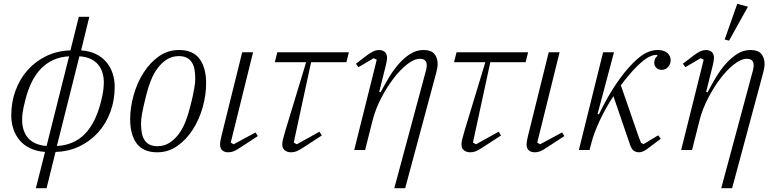

<svg xmlns="http://www.w3.org/2000/svg" viewBox="-20 -786 4058 1006"><path d="M216 10Q172 7 138.5 -9Q105 -25 83 -51Q61 -77 50 -110.5Q39 -144 39 -181Q39 -251 61.5 -312Q84 -373 125 -419Q166 -465 223 -492.5Q280 -520 349 -522L393 -698H448L405 -522Q449 -519 482 -503Q515 -487 537 -461Q559 -435 570 -401.5Q581 -368 581 -331Q581 -261 558.5 -200Q536 -139 495 -93Q454 -47 397 -19.5Q340 8 271 10L224 200H168ZM342 -491Q166 -481 112 -259Q107 -239 103.5 -223.5Q100 -208 98.5 -196Q97 -184 96.5 -175Q96 -166 96 -157Q96 -131 103 -107.5Q110 -84 125 -65.5Q140 -47 164.5 -35.5Q189 -24 224 -21ZM278 -21Q368 -26 424.5 -84Q481 -142 509 -253Q519 -293 521.5 -315.5Q524 -338 524 -355Q524 -381 517 -404.5Q510 -428 495 -446.5Q480 -465 455.5 -477Q431 -489 396 -491Z M805 -20Q839 -20 866 -36.5Q893 -53 914.5 -81Q936 -109 951 -146.5Q966 -184 976 -225Q985 -259 990 -283Q995 -307 998 -323.5Q1001 -340 1002 -352Q1003 -364 1003 -375Q1003 -401 999 -422.5Q995 -444 985 -459.5Q975 -475 958.5 -483.5Q942 -492 917 -492Q883 -492 856 -475.5Q829 -459 807.5 -431Q786 -403 771 -365.5Q756 -328 746 -287Q737 -252 732 -228.5Q727 -205 724 -188.5Q721 -172 720 -160Q719 -148 719 -137Q719 -111 723 -89.5Q727 -68 737 -52.5Q747 -37 763.5 -28.5Q780 -20 805 -20ZM804 12Q730 12 696 -34.5Q662 -81 662 -161Q662 -222 680 -286.5Q698 -351 731.5 -404Q765 -457 812 -490.5Q859 -524 918 -524Q992 -524 1026 -477Q1060 -430 1060 -350Q1060 -288 1042 -224Q1024 -160 990.5 -107.5Q957 -55 909.5 -21.5Q862 12 804 12Z M1331 -73 1239 -13Q1217 2 1203.5 7Q1190 12 1176 12Q1157 12 1145 2Q1133 -8 1133 -30Q1133 -44 1140 -72L1249 -512H1306L1189 -39L1204 -30L1319 -92Z M1433 -512H1808L1795 -460H1610L1519 -39L1535 -30L1654 -96L1666 -76L1569 -13Q1548 1 1534 6.5Q1520 12 1505 12Q1486 12 1472.5 2Q1459 -8 1459 -30Q1459 -42 1463 -57.5Q1467 -73 1476 -104L1584 -460H1420Z M1954 -473 1938 -481 1858 -434 1845 -452 1901 -495Q1924 -512 1938 -518Q1952 -524 1966 -524Q1984 -524 1996 -514Q2008 -504 2008 -482Q2008 -469 2001 -441L1967 -305L1974 -302Q1993 -338 2016 -377Q2039 -416 2067 -448.5Q2095 -481 2128 -502.5Q2161 -524 2199 -524Q2239 -524 2256 -503.5Q2273 -483 2273 -451Q2273 -440 2271 -429Q2269 -418 2266 -406L2103 200H2046L2212 -417Q2216 -432 2216 -444Q2216 -478 2180 -478Q2150 -478 2112.5 -448.5Q2075 -419 2040 -372.5Q2005 -326 1976 -269.5Q1947 -213 1933 -158L1893 0H1836Z M2372 -512H2747L2734 -460H2549L2458 -39L2474 -30L2593 -96L2605 -76L2508 -13Q2487 1 2473 6.5Q2459 12 2444 12Q2425 12 2411.5 2Q2398 -8 2398 -30Q2398 -42 2402 -57.5Q2406 -73 2415 -104L2523 -460H2359Z M2937 -73 2845 -13Q2823 2 2809.5 7Q2796 12 2782 12Q2763 12 2751 2Q2739 -8 2739 -30Q2739 -44 2746 -72L2855 -512H2912L2795 -39L2810 -30L2925 -92Z M3140 -512H3197L3111 -189L3118 -187Q3163 -279 3207.5 -345Q3252 -411 3297 -456Q3335 -494 3365.5 -509Q3396 -524 3425 -524Q3458 -524 3476 -509Q3494 -494 3494 -471Q3494 -450 3480.5 -435Q3467 -420 3447 -420Q3429 -420 3418.5 -431Q3408 -442 3408 -457Q3408 -481 3425 -493L3423 -498H3417Q3399 -498 3376 -485.5Q3353 -473 3317 -438Q3295 -416 3274 -391Q3253 -366 3233 -339L3324 -76L3339 -37L3352 -31L3429 -77L3442 -59L3385 -16Q3365 0 3352.5 6Q3340 12 3328 12Q3312 12 3300 3Q3288 -6 3280 -31L3194 -282Q3152 -218 3122 -153.5Q3092 -89 3078 -35L3069 0H3013Z M3667 -473 3651 -481 3571 -434 3558 -452 3614 -495Q3637 -512 3651 -518Q3665 -524 3679 -524Q3697 -524 3709 -514Q3721 -504 3721 -482Q3721 -469 3714 -441L3680 -305L3687 -302Q3706 -338 3729 -377Q3752 -416 3780 -448.5Q3808 -481 3841 -502.5Q3874 -524 3912 -524Q3952 -524 3969 -503.5Q3986 -483 3986 -451Q3986 -440 3984 -429Q3982 -418 3979 -406L3816 200H3759L3925 -417Q3929 -432 3929 -444Q3929 -478 3893 -478Q3863 -478 3825.5 -448.5Q3788 -419 3753 -372.5Q3718 -326 3689 -269.5Q3660 -213 3646 -158L3606 0H3549ZM3843 -766 3899 -751 3800 -573 3777 -579Z"/></svg>

Font: IBM Plex Serif Light
Style: Italic
Weight: 300
Italic angle: -14°
Designer: Mike Abbink, Paul van der Laan, Pieter van Rosmalen
Foundry: Bold Monday
Version: Version 3.001